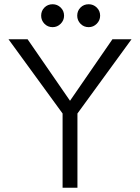

<svg xmlns="http://www.w3.org/2000/svg" viewBox="-20 -885 660 905"><path d="M345 -350V0H275V-350L20 -700H110L310 -410L510 -700H600ZM282 -811Q282 -789 266 -773Q250 -757 228 -757Q205 -757 189.5 -773Q174 -789 174 -811Q174 -834 189.5 -849.5Q205 -865 228 -865Q250 -865 266 -849.5Q282 -834 282 -811ZM452 -811Q452 -789 436 -773Q420 -757 398 -757Q375 -757 359.5 -773Q344 -789 344 -811Q344 -834 359.5 -849.5Q375 -865 398 -865Q420 -865 436 -849.5Q452 -834 452 -811Z"/></svg>

Font: Goli Light
Style: Regular
Weight: 300
Designer: jaikishan Patel
Foundry: MagicType
Version: Version 1.000